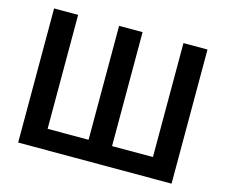

<svg xmlns="http://www.w3.org/2000/svg" viewBox="-102 -867 1183 1006"><g transform="rotate(15 489.5 -364.0)"><path d="M73.2 -727.5H203.6V-109.4H425.8V-727.5H553.2V-109.4H774.9V-727.5H905.3V0H73.2Z"/></g></svg>

Font: Inter SemiBold
Style: Regular
Weight: 600
Designer: Rasmus Andersson
Foundry: rsms
Version: Version 4.001;git-9221beed3